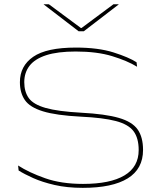

<svg xmlns="http://www.w3.org/2000/svg" viewBox="-20 -872 766 902"><path d="M369 10.5Q295 10.5 236.5 -3Q178 -16.5 135.8 -35.5Q93.5 -54.5 67.5 -71L65 -94.5Q116 -61.5 191.8 -34.8Q267.5 -8 370 -8Q498 -8 564.8 -48Q631.5 -88 631.5 -167Q631.5 -223.5 607.2 -255.8Q583 -288 523.8 -303.5Q464.5 -319 359 -324Q243.5 -330 181.8 -349Q120 -368 96.8 -402Q73.5 -436 73.5 -486Q73.5 -562 136 -605.2Q198.5 -648.5 336.5 -648.5Q441 -648.5 513 -625.8Q585 -603 621.5 -579.5L624 -558.5Q578 -586.5 507 -608.2Q436 -630 335.5 -630Q251 -630 197.5 -612.8Q144 -595.5 119 -563.2Q94 -531 94 -486Q94 -441 115.2 -411.2Q136.5 -381.5 194 -365Q251.5 -348.5 361.5 -342.5Q475 -336.5 538 -318.2Q601 -300 626.5 -264Q652 -228 652 -167.5Q652 -78.5 580 -34Q508 10.5 369 10.5ZM349.5 -725 185.5 -851V-852H209.5L360 -740.5H363L513 -852H537.5V-851L373.5 -725Z"/></svg>

Font: Anek Latin Expanded Thin
Style: Regular
Weight: 250
Width: 7
Designer: Yesha Goshar
Foundry: Ek Type
Version: Version 1.003